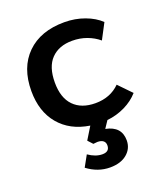

<svg xmlns="http://www.w3.org/2000/svg" viewBox="-133 -589 793 907"><g transform="rotate(-20 264.0 -135.5)"><path d="M329 9 305 45Q382 60 382 130Q382 171 350.5 197.5Q319 224 265 224Q204 224 151 184L182 128Q218 153 252 153Q288 153 288 121Q288 106 278 98Q268 90 249 90Q244 90 228 92L206 68L244 6Q147 -9 92.5 -74Q38 -139 38 -242Q38 -360 106.5 -427.5Q175 -495 295 -495Q349 -495 396.5 -477.5Q444 -460 474 -431L433 -353Q407 -375 373 -387.5Q339 -400 300 -400Q233 -400 194.5 -360.5Q156 -321 156 -242Q156 -165 195 -125Q234 -85 304 -85Q379 -85 427 -133L489 -69Q461 -37 419 -16.5Q377 4 329 9Z"/></g></svg>

Font: Niramit SemiBold
Style: Regular
Weight: 600
Designer: Katatrad Aksorn Co.,Ltd.
Foundry: Cadson Demak Co.,Ltd.
Version: Version 1.001; ttfautohint (v1.6)